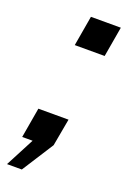

<svg xmlns="http://www.w3.org/2000/svg" viewBox="-151 -538 465 694"><g transform="rotate(20 81.0 -191.0)"><path d="M-29 111 29 0H-11L9 -116H125L106 -11L28 111ZM74 -493H189L169 -377H54Z"/></g></svg>

Font: Cabin Medium
Style: Italic
Weight: 500
Italic angle: -7°
Designer: Pablo Impallari
Foundry: Pablo Impallari. http://www.impallari.com Igino Marini. http://www.ikern.com
Version: Version 2.200